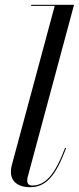

<svg xmlns="http://www.w3.org/2000/svg" viewBox="-20 -770 328 800"><path d="M255.5 -153 251.5 -154.5C209 -42.5 169.5 3 114 3C99.5 3 93.5 -5.5 93.5 -17C93.5 -21 94 -27.5 95.5 -33L288.5 -750H110V-745.5H208L30 -85C27.5 -76 25.5 -66.5 25.5 -53C25.5 -15.5 53.5 10 105.5 10C172.5 10 212.5 -38 255.5 -153Z"/></svg>

Font: Bodoni* 36pt
Style: Italic
Weight: 400
Italic angle: -13°
Version: Version 2.3